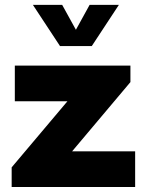

<svg xmlns="http://www.w3.org/2000/svg" viewBox="-20 -752 590 772"><path d="M523.4 0H26.9V-79.1L251 -344.7H39.6V-488.3H504.4V-421.9L270 -143.6H523.4ZM349.1 -566.9H221.2L112.3 -732.4H230L285.2 -632.3L340.3 -732.4H458Z"/></svg>

Font: Kumbh Sans ExtraBold
Style: Regular
Weight: 800
Version: Version 1.005